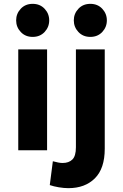

<svg xmlns="http://www.w3.org/2000/svg" viewBox="-20 -782 640 999"><path d="M64 -676Q64 -711 88 -736.5Q112 -762 150 -762Q188 -762 212 -736.5Q236 -711 236 -676Q236 -641 212 -615.5Q188 -590 150 -590Q112 -590 88 -615.5Q64 -641 64 -676ZM75 0V-525H225V0ZM364 -676Q364 -711 388 -736.5Q412 -762 450 -762Q488 -762 512 -736.5Q536 -711 536 -676Q536 -641 512 -615.5Q488 -590 450 -590Q412 -590 388 -615.5Q364 -641 364 -676ZM239 181 255 57Q271 61 282.5 63.5Q294 66 306 66Q338 66 356.5 48Q375 30 375 -16V-525H525V-8Q525 95 473.5 146Q422 197 336 197Q313 197 286 192.5Q259 188 239 181Z"/></svg>

Font: Radio Canada
Style: Bold
Weight: 700
Designer: Charles Daoud, Etienne Aubert Bonn, Alexandre Saumier Demers, Jacques Le Bailly
Foundry: Radio-Canada
Version: Version 2.104; ttfautohint (v1.8.4.7-5d5b);gftools[0.9.28.de